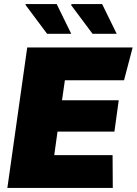

<svg xmlns="http://www.w3.org/2000/svg" viewBox="-20 -918 668 938"><path d="M16 0 113 -686H628L586 -526H297L283 -428H560L539 -275H261L245 -160H530L531 0ZM432 -753 326 -895 333 -898H479L550 -753ZM210 -753 104 -895 106 -898H257L328 -753Z"/></svg>

Font: Chivo Medium Black
Style: Italic
Weight: 900
Italic angle: -8.05°
Version: Version 2.002